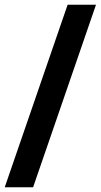

<svg xmlns="http://www.w3.org/2000/svg" viewBox="-36 -731 429 812"><path d="M-16 61H104L370 -711H250Z"/></svg>

Font: Aerodynamic
Style: Bd
Weight: 500
Designer: Google
Version: Version 2.000980; 2014